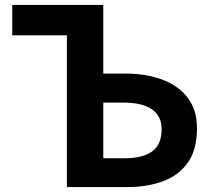

<svg xmlns="http://www.w3.org/2000/svg" viewBox="-20 -761 865 781"><path d="M252.1 0V-617.3H29.9V-740.8H400.1V-461.7H490.8Q570.6 -461.7 636.4 -438.5Q702.2 -415.3 741.7 -365.7Q781.3 -316.2 781.3 -238.5Q781.3 -152.4 744.1 -99.8Q706.9 -47.2 642.7 -23.6Q578.5 0 497.3 0ZM400.1 -117.2H486.6Q559.8 -117.2 598.6 -144.9Q637.4 -172.6 637.4 -235.7Q637.4 -289.1 597.8 -316.4Q558.3 -343.7 481 -343.7H400.1Z"/></svg>

Font: Shanggu Sans SC VF
Style: Regular
Weight: 250
Designer: GuiWonder
Version: Version 1.021